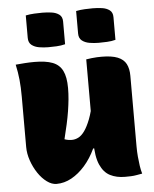

<svg xmlns="http://www.w3.org/2000/svg" viewBox="-55 -825 710 885"><g transform="rotate(-5 300.0 -383.0)"><path d="M118 -556Q170 -556 201.5 -544Q233 -532 247.5 -503Q262 -474 262 -423Q262 -397 259.5 -371Q257 -345 252.5 -316.5Q248 -288 241 -256.5Q234 -225 225 -189Q233 -186 241.5 -184.5Q250 -183 259 -183Q274 -183 289 -190.5Q304 -198 318 -217.5Q332 -237 345 -270.5Q358 -304 368 -356L366 -135H353Q332 -90 303 -57Q274 -24 240.5 -5.5Q207 13 171 13Q149 13 126.5 -3.5Q104 -20 86 -47Q68 -74 57 -106Q46 -138 46 -169Q46 -208 46 -246.5Q46 -285 46 -324Q46 -363 46 -401Q46 -445 42.5 -480Q39 -515 31 -551Q52 -553 74 -554.5Q96 -556 118 -556ZM428 -553Q475 -553 502.5 -542Q530 -531 541.5 -509Q553 -487 553 -454Q553 -397 553 -342.5Q553 -288 553 -234Q553 -180 553 -127Q553 -103 555 -80Q557 -57 560 -37Q563 -17 568 0Q556 2 542.5 4.5Q529 7 515.5 7.5Q502 8 488 8Q449 8 419.5 -7Q390 -22 373.5 -59.5Q357 -97 357 -162Q357 -216 357 -280Q357 -344 357 -412Q357 -480 357 -547Q370 -549 382.5 -550.5Q395 -552 406.5 -552.5Q418 -553 428 -553ZM97 -773Q116 -777 137 -778Q158 -779 174 -779Q196 -779 217 -776Q238 -773 252 -762.5Q266 -752 266 -730V-625Q247 -620 226 -619Q205 -618 188 -618Q167 -618 146 -621.5Q125 -625 111 -636Q97 -647 97 -669ZM330 -773Q349 -777 370 -778Q391 -779 407 -779Q429 -779 450 -776Q471 -773 485 -762.5Q499 -752 499 -730V-625Q481 -620 459.5 -619Q438 -618 421 -618Q400 -618 379 -621.5Q358 -625 344 -636Q330 -647 330 -669Z"/></g></svg>

Font: Recursive Monospace Casual Black
Style: Regular
Weight: 900
Version: Version 1.047